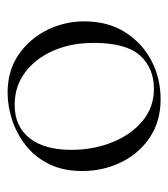

<svg xmlns="http://www.w3.org/2000/svg" viewBox="12 -452 452 517"><g transform="rotate(-90 238.5 -193.0)"><path d="M230 13Q171 13 127.5 -16Q84 -45 60.5 -93.5Q37 -142 37 -198Q37 -250 56 -288Q75 -326 106.5 -350.5Q138 -375 175 -387Q212 -399 248 -399Q308 -399 351 -369Q394 -339 417 -292Q440 -245 440 -193Q440 -129 411 -83Q382 -37 334.5 -12Q287 13 230 13ZM258 -5Q314 -5 348 -42.5Q382 -80 382 -167Q382 -228 361 -276Q340 -324 302.5 -352Q265 -380 215 -380Q158 -380 126 -340.5Q94 -301 94 -227Q94 -168 114.5 -117Q135 -66 172 -35.5Q209 -5 258 -5Z"/></g></svg>

Font: Cormorant Infant Light Light
Style: Regular
Weight: 300
Version: Version 4.001